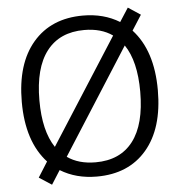

<svg xmlns="http://www.w3.org/2000/svg" viewBox="-55 -811 833 891"><g transform="rotate(-5 362.0 -365.0)"><path d="M362.3 -56.6Q476.6 -56.6 536.6 -134.8Q596.7 -212.9 596.7 -365.2Q596.7 -507.8 543.9 -585L230.5 -93.8Q283.2 -56.6 362.3 -56.6ZM362.3 9.8Q265.6 9.8 192.4 -35.2L151.4 29.3L92.8 -8.8L137.7 -80.1Q44.9 -180.7 44.9 -365.2Q44.9 -543 129.4 -641.6Q213.9 -740.2 362.3 -740.2Q459 -740.2 532.2 -695.3L573.2 -758.8L630.9 -720.7L585.9 -650.4Q678.7 -549.8 678.7 -365.2Q678.7 -187.5 594.7 -88.9Q510.7 9.8 362.3 9.8ZM494.1 -635.7Q441.4 -672.9 362.3 -672.9Q248 -672.9 187.5 -594.7Q127 -516.6 127 -365.2Q127 -222.7 179.7 -144.5Z"/></g></svg>

Font: Mgen+ 1c regular
Style: Regular
Weight: 400
Designer: [Source Han Sans]
Ryoko NISHIZUKA  (kana & ideographs); Paul D. Hunt (Latin, Greek & Cyrillic); Wenlong ZHANG  (bopomofo
Version: Version 1.059.20150602